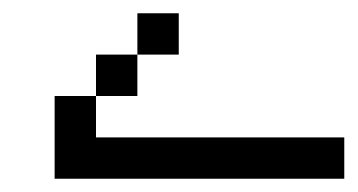

<svg xmlns="http://www.w3.org/2000/svg" viewBox="-20 -395 540 290"><path d="M500 -125V-187.5H125V-250H62.5Q62.5 -250 62.5 -125ZM250 -312.5V-375H187.5V-312.5H125V-250H187.5V-312.5Z"/></svg>

Font: UnifontExMono
Style: Regular
Weight: 500
Version: Version 15.0.06